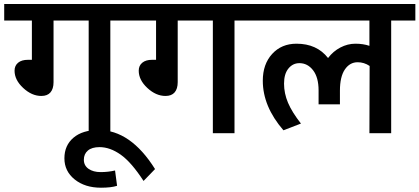

<svg xmlns="http://www.w3.org/2000/svg" viewBox="-35 -646 2034 931"><path d="M395 0V-546.4H224.6V-247.6Q224.6 -215.3 209.7 -198Q194.8 -180.7 165.5 -180.7Q119.1 -180.7 77.4 -219.5Q35.6 -258.3 35.6 -303.2Q35.6 -327.6 52.7 -341.8Q69.8 -356 100.1 -356H119.6V-546.4H-14.6V-626.5H616.7V-546.4H500V0Z M454.6 264.2Q377 264.2 327.1 224.1Q277.3 184.1 277.3 121.6Q277.3 59.1 321.3 21.7Q365.2 -15.6 442.9 -15.6Q598.1 -15.6 716.8 173.8L661.1 231.4Q602.1 140.6 550.3 104Q498.5 67.4 447.8 67.4Q410.6 67.4 391.1 84Q371.6 100.6 371.6 128.7Q371.6 156.7 394.3 172.6Q417 188.5 453.1 188.5Q489.3 188.5 522.9 180.7L532.7 254.9Q504.4 264.2 454.6 264.2Z M997.1 0V-546.4H826.7V-247.6Q826.7 -215.3 811.8 -198Q796.9 -180.7 767.6 -180.7Q721.2 -180.7 679.4 -219.5Q637.7 -258.3 637.7 -303.2Q637.7 -327.6 654.8 -341.8Q671.9 -356 702.1 -356H721.7V-546.4H587.4V-626.5H1218.8V-546.4H1102.1V0Z M1699.2 -344.2Q1661.1 -344.2 1637.2 -309.1Q1613.3 -273.9 1613.3 -206.1V-140.1H1509.8V-207.5Q1509.8 -270.5 1483.2 -305.2Q1456.5 -339.8 1417 -339.8Q1384.8 -339.8 1363.5 -313.7Q1342.3 -287.6 1342.3 -240.5Q1342.3 -193.4 1361.6 -147.7Q1380.9 -102.1 1424.3 -46.9L1339.4 -14.2Q1239.3 -129.9 1239.3 -254.4Q1239.3 -335 1284.7 -384.5Q1330.1 -434.1 1402.8 -434.1Q1501.5 -434.1 1555.7 -364.7Q1580.6 -397.5 1615.7 -415.8Q1650.9 -434.1 1688.2 -434.1Q1725.6 -434.1 1756.3 -423.8V-546.4H1189.5V-626.5H1979V-546.4H1861.8V0H1756.3L1757.3 -326.2Q1730.5 -344.2 1699.2 -344.2Z"/></svg>

Font: Yantramanav Medium
Style: Regular
Weight: 500
Version: Version 1.001;PS 1.0;hotconv 1.0.72;makeotf.lib2.5.5900; ttf